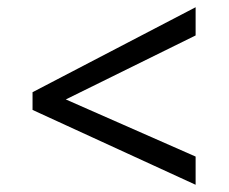

<svg xmlns="http://www.w3.org/2000/svg" viewBox="-20 -588 632 531"><path d="M70 -284V-333L521 -568V-490L162 -313L521 -155V-77Z"/></svg>

Font: umalayalam85
Style: Book
Weight: 400
Designer: Jelle Bosma - Monotype Design Team
Foundry: Monotype Imaging Inc.
Version: Version 2.003